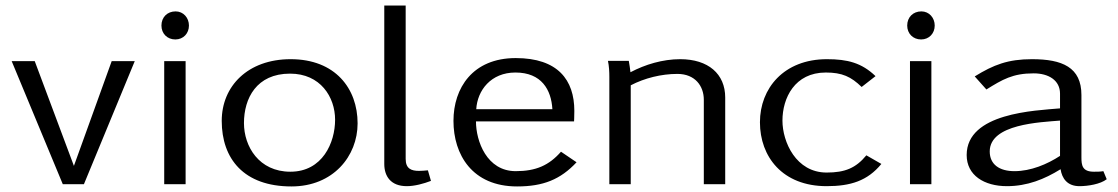

<svg xmlns="http://www.w3.org/2000/svg" viewBox="-20 -663 4024 691"><path d="M22 -443 206 0H282L465 -443H382L246 -66L105 -443Z M561 -571C561 -542 582 -521 611 -521C640 -521 660 -543 660 -571C660 -599 640 -622 612 -622C582 -622 561 -601 561 -571ZM571 0H648V-443H571Z M778 -228C778 -92 857 8 1029 8C1179 8 1267 -101 1267 -219C1267 -344 1187 -450 1026 -450C872 -450 778 -353 778 -228ZM858 -220C858 -309 903 -398 1024 -398C1133 -398 1186 -314 1186 -232C1186 -150 1141 -45 1025 -45C912 -45 858 -136 858 -220Z M1363 -73C1363 -29 1386 7 1444 7C1472 7 1505 -2 1531 -12L1520 -50C1508 -49 1498 -48 1488 -48C1460 -48 1440 -56 1440 -91V-643H1363Z M1612 -228C1612 -107 1679 8 1841 8C1935 8 1997 -17 2055 -79L1999 -117C1956 -68 1909 -47 1836 -47C1732 -47 1693 -155 1693 -226H2046C2046 -226 2047 -243 2047 -264C2047 -375 1988 -454 1836 -454C1681 -454 1612 -346 1612 -228ZM1694 -270C1698 -338 1747 -402 1835 -402C1929 -402 1964 -340 1968 -270Z M2168 -444C2172 -425 2173 -405 2173 -386V0H2250V-356C2300 -382 2360 -397 2418 -397C2482 -397 2513 -353 2513 -304V0H2590V-312C2590 -397 2529 -450 2428 -450C2365 -450 2302 -431 2249 -403C2247 -417 2246 -430 2243 -444Z M2715 -223C2715 -99 2796 7 2955 7C3041 7 3102 -12 3152 -73L3098 -104C3060 -58 3021 -42 2955 -42C2845 -42 2796 -152 2796 -229C2796 -310 2840 -402 2952 -402C3011 -402 3043 -387 3081 -350L3131 -389C3081 -437 3030 -450 2956 -450C2801 -450 2715 -345 2715 -223Z M3245 -571C3245 -542 3266 -521 3295 -521C3324 -521 3344 -543 3344 -571C3344 -599 3324 -622 3296 -622C3266 -622 3245 -601 3245 -571ZM3255 0H3332V-443H3255Z M3459 -105C3459 -32 3522 7 3604 7C3677 7 3739 -18 3797 -54C3802 -21 3821 7 3865 7C3895 7 3940 0 3963 -18L3951 -47C3940 -45 3928 -45 3917 -45C3875 -45 3872 -68 3872 -97V-321C3872 -421 3803 -450 3694 -450C3608 -450 3556 -430 3488 -388L3530 -341C3588 -377 3625 -399 3700 -399C3754 -399 3795 -374 3795 -326V-273C3706 -265 3459 -257 3459 -105ZM3542 -118C3542 -217 3725 -223 3795 -229V-102C3749 -72 3690 -47 3631 -47C3577 -47 3542 -71 3542 -118Z"/></svg>

Font: KpMath
Style: Sans
Weight: 400
Version: Version 0.64